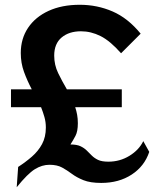

<svg xmlns="http://www.w3.org/2000/svg" viewBox="-20 -740 674 804"><path d="M26 -366H113Q94 -402 80.5 -439Q67 -476 67 -518Q67 -578 97.5 -623.5Q128 -669 183.5 -694.5Q239 -720 314 -720Q387 -720 451.5 -692Q516 -664 569 -599L487 -517Q441 -569 401 -589Q361 -609 319 -609Q269 -609 238 -583Q207 -557 207 -507Q207 -468 223.5 -434Q240 -400 260 -366H490V-291H295Q300 -276 303 -259.5Q306 -243 306 -224Q306 -190 296 -171Q286 -152 275 -135Q302 -135 317.5 -127.5Q333 -120 343.5 -109.5Q354 -99 364.5 -88.5Q375 -78 390.5 -70.5Q406 -63 434 -63Q482 -63 522 -87.5Q562 -112 580 -149L605 -104Q585 -44 531.5 -9Q478 26 404 26Q358 26 329.5 14.5Q301 3 281 -12Q261 -27 240 -38.5Q219 -50 187 -50Q156 -50 126 -31.5Q96 -13 50 44L56 -41Q87 -61 113.5 -84Q140 -107 156 -136.5Q172 -166 172 -206Q172 -229 166 -250Q160 -271 152 -291H26Z"/></svg>

Font: Moderustic SemiBold
Style: Regular
Weight: 600
Designer: Tural Alisoy
Foundry: TAFT Foundry
Version: Version 2.120